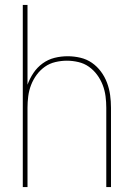

<svg xmlns="http://www.w3.org/2000/svg" viewBox="-20 -755 540 775"><path d="M72 0V-735H91V-413Q100 -438 115 -460.5Q130 -483 152 -499Q174 -515 200 -521.5Q226 -528 253 -528Q279 -528 304.5 -522Q330 -516 351 -501.5Q372 -487 387.5 -466Q403 -445 412 -421Q421 -397 424.5 -371.5Q428 -346 428 -320V0H409V-320Q409 -343 406 -366.5Q403 -390 394.5 -412Q386 -434 372 -453Q358 -472 339 -485.5Q320 -499 296.5 -504.5Q273 -510 250 -510Q227 -510 203.5 -504.5Q180 -499 161 -485.5Q142 -472 128 -453Q114 -434 105.5 -412Q97 -390 94 -366.5Q91 -343 91 -320V0Z"/></svg>

Font: Iosevka Thin
Style: Regular
Weight: 100
Monospace: yes
Designer: Belleve Invis
Foundry: Belleve Invis
Version: Version 32.5.0; ttfautohint (v1.8.4)